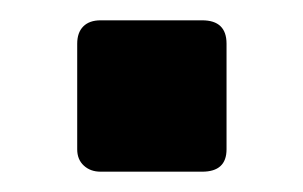

<svg xmlns="http://www.w3.org/2000/svg" viewBox="-20 -446 298 189"><path d="M56 -299V-403Q56 -414 62 -420Q68 -426 79 -426H179Q203 -426 203 -403V-299Q203 -277 179 -277H79Q69 -277 62.5 -283Q56 -289 56 -299Z"/></svg>

Font: Exo ExtraBold
Style: Regular
Weight: 800
Designer: Natanael Gama
Foundry: Natanael Gama
Version: Version 1.500